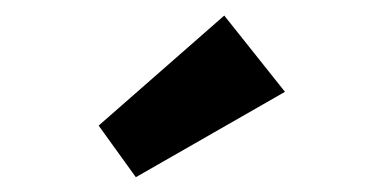

<svg xmlns="http://www.w3.org/2000/svg" viewBox="-20 -698 516 253"><path d="M159 -464.5 110 -532.5 275.5 -677.5 355.5 -577Z"/></svg>

Font: League Spartan ExtraBold
Style: Regular
Weight: 800
Foundry: The League of Moveable Type
Version: Version 2.002